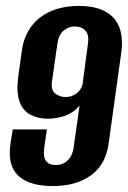

<svg xmlns="http://www.w3.org/2000/svg" viewBox="-20 -616 433 647"><path d="M159 11Q80 11 42.5 -23Q5 -57 15 -130L23 -180H138L129 -117Q125 -87 135 -73.5Q145 -60 168 -60Q192 -60 208 -75.5Q224 -91 228 -118L248 -260Q229 -237 200.5 -226.5Q172 -216 142 -216Q108 -216 82.5 -229.5Q57 -243 46 -273.5Q35 -304 41 -354L54 -448Q61 -494 85.5 -527Q110 -560 151 -578Q192 -596 246 -596Q300 -596 334.5 -577.5Q369 -559 382.5 -523Q396 -487 388 -434L346 -132Q336 -60 285.5 -24.5Q235 11 159 11ZM201 -289Q221 -289 237 -300.5Q253 -312 258 -331L276 -466Q281 -497 269 -511.5Q257 -526 233 -527Q211 -527 194 -512.5Q177 -498 173 -466L155 -341Q151 -312 166.5 -300.5Q182 -289 201 -289Z"/></svg>

Font: Alumni Sans Thin
Style: Bold Italic
Weight: 700
Italic angle: -8°
Version: Version 1.016